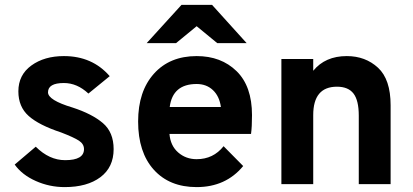

<svg xmlns="http://www.w3.org/2000/svg" viewBox="-20 -752 1685 784"><path d="M244 12Q182 12 126 -13Q70 -38 40 -80L126 -153Q181 -98 246 -98Q323 -98 323 -143Q323 -164 302.5 -177.5Q282 -191 230 -211Q139 -241 97 -278.5Q55 -316 55 -379Q55 -446 108 -484.5Q161 -523 241 -523Q357 -523 428 -441L341 -370Q295 -413 241 -413Q176 -413 176 -375Q176 -343 276 -313Q356 -287 400 -249.5Q444 -212 444 -143Q444 -69 390 -28.5Q336 12 244 12Z M783 -645 699 -576H579L721 -732H846L987 -576H867ZM783 12Q672 12 608 -59Q544 -130 544 -256Q544 -379 608.5 -451Q673 -523 783 -523Q883 -523 946 -461.5Q1009 -400 1009 -282Q1009 -233 1005 -205H672Q676 -157 707.5 -129.5Q739 -102 783 -102Q851 -102 893 -155L973 -74Q902 12 783 12ZM882 -315Q876 -359 849.5 -384Q823 -409 783 -409Q685 -409 673 -315Z M1445 -280Q1445 -342 1423.5 -370Q1402 -398 1356 -398Q1259 -398 1259 -282V0H1129V-511H1259V-463Q1308 -523 1396 -523Q1472 -523 1523.5 -475.5Q1575 -428 1575 -322V0H1445Z"/></svg>

Font: OVRPSS Recut ExtraBold
Style: Regular
Weight: 800
Designer: Giant Group
Foundry: Giant Group
Version: Version 1.001;hotconv 1.0.109;makeotfexe 2.5.65596